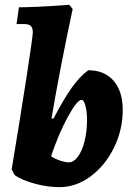

<svg xmlns="http://www.w3.org/2000/svg" viewBox="-20 -759 543 790"><path d="M115 -626Q115 -644 107 -652Q99 -660 80 -660H48L58 -729Q123 -729 265 -739L279 -722Q226 -474 192 -272L200 -271Q243 -353 275.5 -398.5Q308 -444 343 -470Q410 -470 447.5 -426.5Q485 -383 485 -307Q485 -225 449 -151.5Q413 -78 353 -33.5Q293 11 225 11Q176 11 124 -3Q72 -17 41 -38L28 -62Q62 -266 88.5 -437.5Q115 -609 115 -626ZM190 -116Q207 -105 228 -98Q249 -91 263 -91Q283 -91 300.5 -114.5Q318 -138 328 -178Q338 -218 338 -264Q338 -300 331.5 -324Q325 -348 316 -348Q297 -348 259 -278Q221 -208 190 -116Z"/></svg>

Font: Alegreya ExtraBold
Style: Italic
Weight: 800
Italic angle: -7°
Designer: Juan Pablo del Peral
Foundry: Huerta Tipografica
Version: Version 2.007; ttfautohint (v1.6)